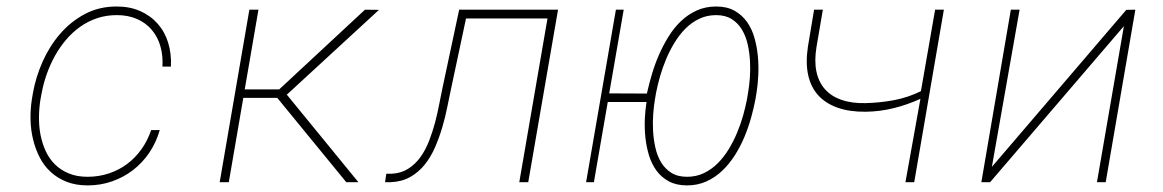

<svg xmlns="http://www.w3.org/2000/svg" viewBox="-20 -558 3561 588"><path d="M248 -16.6Q282.7 -16.6 313.5 -26.9Q344.2 -37.1 369.4 -55.9Q394.5 -74.7 413.3 -101.1Q432.1 -127.4 442.9 -159.7H469.2Q458.5 -122.1 437.5 -90.8Q416.5 -59.6 387.7 -37.4Q358.9 -15.1 323.5 -2.7Q288.1 9.8 248.5 9.8Q212.4 9.8 184.3 -1.2Q156.2 -12.2 135.5 -31.2Q114.7 -50.3 101.6 -75.9Q88.4 -101.6 81.3 -130.9Q74.2 -160.2 73.5 -191.7Q72.8 -223.1 77.6 -253.9L81.1 -274.4Q89.8 -322.8 110.8 -369.9Q131.8 -417 164.1 -454.3Q196.3 -491.7 239.7 -514.9Q283.2 -538.1 337.4 -538.1Q377.9 -538.1 409.7 -523.9Q441.4 -509.8 463.1 -485.1Q484.9 -460.4 495.1 -426.8Q505.4 -393.1 503.4 -354H477.5Q479.5 -387.7 471.2 -416.5Q462.9 -445.3 444.8 -466.6Q426.8 -487.8 399.7 -499.8Q372.6 -511.7 337.9 -511.7Q305.2 -511.7 277.1 -502.2Q249 -492.7 225.3 -475.8Q201.7 -459 182.4 -436.3Q163.1 -413.6 148.4 -387.2Q133.8 -360.8 123.5 -332Q113.3 -303.2 107.9 -274.4L104 -253.9Q99.6 -227.1 99.4 -199Q99.1 -170.9 104.2 -144.5Q109.4 -118.2 120.1 -95Q130.9 -71.8 148.4 -54.4Q166 -37.1 190.7 -26.9Q215.3 -16.6 248 -16.6Z M829.1 -258.3H725.1L680.7 0H652.8L743.7 -528.3H771.5L729.5 -284.2H835L1097.7 -528.3L1140.6 -527.8L858.4 -268.1L1077.6 0H1040.5Z M1689 -528.3 1597.7 0H1570.3L1656.7 -501.5H1407.2L1361.8 -288.1Q1356 -261.7 1349.9 -230.7Q1343.8 -199.7 1334.5 -168.2Q1325.2 -136.7 1312.3 -106.9Q1299.3 -77.1 1280.8 -54Q1262.2 -30.8 1236.6 -16.1Q1210.9 -1.5 1176.3 0H1159.2L1163.1 -25.9H1179.2Q1208.5 -27.3 1230.2 -41.3Q1252 -55.2 1267.6 -76.9Q1283.2 -98.6 1293.9 -126.2Q1304.7 -153.8 1312.3 -182.4Q1319.8 -210.9 1325 -238.5Q1330.1 -266.1 1335 -288.1L1386.2 -528.3Z M1845.7 -272 1961.4 -271.5 1961.9 -274.9Q1967.8 -301.3 1976.6 -331.1Q1985.4 -360.8 1998 -389.9Q2010.7 -418.9 2027.3 -445.8Q2043.9 -472.7 2065.4 -493.2Q2086.9 -513.7 2113.8 -525.9Q2140.6 -538.1 2173.3 -538.1Q2206.5 -538.1 2229.5 -525.1Q2252.4 -512.2 2267.6 -491Q2282.7 -469.7 2290.5 -442.1Q2298.3 -414.6 2301 -385.3Q2303.7 -356 2302.2 -327.1Q2300.8 -298.3 2296.9 -274.4L2293.5 -253.9Q2288.6 -227.5 2280.3 -197.8Q2272 -168 2259.8 -138.7Q2247.6 -109.4 2230.5 -82.5Q2213.4 -55.7 2191.9 -35.2Q2170.4 -14.6 2143.3 -2.4Q2116.2 9.8 2084 9.8Q2051.8 9.8 2028.8 -2.4Q2005.9 -14.6 1990.7 -35.2Q1975.6 -55.7 1967.5 -82.3Q1959.5 -108.9 1956.5 -137.2Q1953.6 -165.5 1954.8 -193.6Q1956.1 -221.7 1960 -245.6H1841.3L1798.8 0H1774.9L1866.2 -528.3H1890.1ZM1985.8 -253.9Q1982.4 -234.4 1980.5 -209.2Q1978.5 -184.1 1980 -157.7Q1981.4 -131.3 1987.1 -106Q1992.7 -80.6 2004.6 -60.8Q2016.6 -41 2035.9 -28.8Q2055.2 -16.6 2084 -16.6Q2112.3 -16.6 2135.7 -27.8Q2159.2 -39.1 2178 -57.9Q2196.8 -76.7 2211.7 -101.1Q2226.6 -125.5 2237.5 -151.9Q2248.5 -178.2 2255.9 -204.6Q2263.2 -231 2267.6 -253.9L2271 -274.4Q2274.4 -293.9 2276.4 -319.1Q2278.3 -344.2 2276.9 -370.6Q2275.4 -397 2269.8 -422.1Q2264.2 -447.3 2252.2 -467.3Q2240.2 -487.3 2220.9 -499.5Q2201.7 -511.7 2173.3 -511.7Q2145 -511.7 2121.6 -500.5Q2098.1 -489.3 2079.3 -470.5Q2060.5 -451.7 2045.7 -427.2Q2030.8 -402.8 2019.8 -376.5Q2008.8 -350.1 2001.2 -323.5Q1993.7 -296.9 1989.3 -274.4Z M2779.8 0H2752.9L2798.8 -255.4Q2759.3 -237.3 2717 -226.8Q2674.8 -216.3 2630.9 -215.8Q2582 -215.3 2545.7 -228Q2509.3 -240.7 2486.3 -265.6Q2463.4 -290.5 2455.1 -327.9Q2446.8 -365.2 2454.1 -414.1L2473.1 -528.3H2500L2480.5 -414.1Q2473.6 -371.6 2480.2 -339.4Q2486.8 -307.1 2506.1 -285.2Q2525.4 -263.2 2556.9 -252.2Q2588.4 -241.2 2630.9 -242.2Q2674.3 -243.2 2717.5 -251.2Q2760.7 -259.3 2800.3 -278.8L2843.8 -528.3H2870.6Z M3429.2 -527.8 3457 -528.3 3366.2 0H3339.4L3421.9 -478L3012.2 0H2985.4L3075.7 -528.3H3102.5L3017.6 -46.9Z"/></svg>

Font: Roboto Mono Thin
Style: Italic
Weight: 250
Designer: Google
Version: Version 2.000985; 2015; ttfautohint (v1.3)